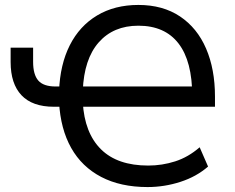

<svg xmlns="http://www.w3.org/2000/svg" viewBox="-20 -748 952 777"><path d="M577 9Q468 9 389.5 -32Q311 -73 268 -149.5Q225 -226 219 -334L239 -316H198Q111 -316 67 -362.5Q23 -409 23 -497V-555H114V-498Q114 -446 135 -422Q156 -398 205 -398H232L219 -379Q223 -487 262.5 -565Q302 -643 373 -685.5Q444 -728 540 -728Q639 -728 708.5 -681.5Q778 -635 814 -551.5Q850 -468 850 -357V-316H296L315 -334Q322 -210 388.5 -144Q455 -78 580 -78Q636 -78 689 -95Q742 -112 788 -152L822 -74Q775 -33 710 -12Q645 9 577 9ZM540 -644Q439 -644 379.5 -576.5Q320 -509 315 -381L297 -398H780L758 -359Q758 -500 702.5 -572Q647 -644 540 -644Z"/></svg>

Font: Nunitoga
Style: Medium
Weight: 500
Designer: Vernon Adams
Foundry: Vernon Adams
Version: Version 1.0